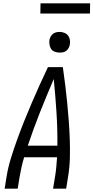

<svg xmlns="http://www.w3.org/2000/svg" viewBox="-20 -1141 565 1161"><path d="M8 0 20 -74Q29 -130 46.5 -186Q64 -242 84 -297.5Q104 -353 126 -408Q148 -463 171.5 -517.5Q195 -572 219.5 -626.5Q244 -681 270 -735H360Q368 -681 374.5 -626.5Q381 -572 386.5 -517.5Q392 -463 396 -408Q400 -353 402 -297.5Q404 -242 402.5 -186Q401 -130 392 -74L380 0H301L313 -74Q318 -103 320.5 -132Q323 -161 325 -190H126Q117 -161 110.5 -132Q104 -103 99 -74L87 0ZM327 -260Q328 -362 321.5 -462.5Q315 -563 305 -663Q262 -563 222 -462.5Q182 -362 148 -260ZM340 -823Q326 -823 312 -828Q298 -833 290 -844Q282 -855 279.5 -870Q277 -885 279 -900Q281 -910 286.5 -920Q292 -930 300.5 -936.5Q309 -943 319.5 -945.5Q330 -948 341 -948Q355 -948 369 -942.5Q383 -937 391.5 -926Q400 -915 402.5 -900Q405 -885 402 -870Q400 -860 394.5 -850Q389 -840 380.5 -833.5Q372 -827 361.5 -825Q351 -823 340 -823ZM224 -1059 225 -1121H525L524 -1059Z"/></svg>

Font: Iosevka Term Curly Oblique
Style: Regular
Weight: 400
Italic angle: -9°
Designer: Belleve Invis
Foundry: Belleve Invis
Version: Version 32.3.0